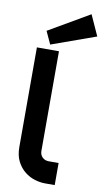

<svg xmlns="http://www.w3.org/2000/svg" viewBox="-106 -1039 595 1088"><g transform="rotate(10 191.5 -495.0)"><path d="M291.5 0H234.9Q207.5 0 176.5 -9.3Q145.5 -18.6 118.7 -39.8Q91.8 -61 74.2 -95Q56.6 -128.9 56.6 -178.2V-751H183.6V-178.2Q183.6 -154.8 198.2 -140.9Q212.9 -127 234.9 -127H291.5ZM382.8 -871.1 127.9 -779.8 94.2 -853 329.1 -989.7Z"/></g></svg>

Font: Audiowide
Style: Regular
Weight: 400
Designer: Astigmatic (AOETI)
Foundry: Astigmatic (AOETI)
Version: Version 1.002